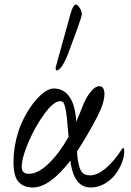

<svg xmlns="http://www.w3.org/2000/svg" viewBox="-20 -811 575 842"><path d="M226.1 -502Q224.1 -505.4 224.1 -511.2Q224.1 -517.1 225.1 -519L290 -752.9Q294.9 -771 301 -781Q307.1 -791 312 -791Q320.3 -791 329.6 -776.1Q338.9 -761.2 338.9 -749Q338.9 -740.2 318.8 -684.1L276.9 -570.8Q262.2 -535.2 250.2 -518.6Q238.3 -502 226.1 -502ZM124 11.2Q84 11.2 61.5 -13.2Q39.1 -37.6 39.1 -101.1Q39.1 -165.5 60.1 -232.9Q74.2 -276.9 100.1 -320.3Q126 -363.8 157.7 -393.3Q189.5 -422.9 215.8 -422.9Q257.3 -422.9 282.2 -389.6Q307.1 -356.4 313 -294.9Q314 -290 314 -276.9Q332.5 -318.8 339.8 -338.9Q347.7 -360.4 358.6 -380.4Q369.6 -400.4 385.3 -416.7Q400.9 -433.1 415 -433.1Q438 -433.1 438 -397.9Q438 -358.4 402.8 -292Q360.8 -212.4 317.9 -147Q317.9 -134.8 319.8 -121.1Q325.2 -76.7 336.9 -59.3Q348.6 -42 375 -42Q405.8 -42 441.4 -71Q477.1 -100.1 511.2 -151.9Q515.1 -161.1 522 -161.1Q524.9 -161.1 524.9 -147Q524.9 -123 513.9 -95.7Q502.9 -68.4 484.4 -44.4Q465.8 -20.5 437.5 -4.6Q409.2 11.2 377.9 11.2Q306.6 11.2 290 -95.2Q290 -103 289.1 -106.9Q197.3 11.2 124 11.2ZM75.2 -79.1Q75.2 -48.8 106.9 -48.8Q146 -48.8 191.9 -92.3Q237.8 -135.7 280.8 -210.9Q276.4 -265.6 273.2 -294.9Q270 -324.2 265.6 -341.3Q261.2 -358.4 256.3 -362.8Q251.5 -367.2 243.2 -367.2Q215.3 -367.2 174.6 -311.5Q133.8 -255.9 104.5 -186.8Q75.2 -117.7 75.2 -79.1Z"/></svg>

Font: Junicode SmCond Light
Style: Italic
Weight: 300
Width: 4
Italic angle: -11°
Designer: Peter S. Baker
Version: Version 2.206